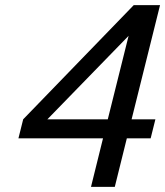

<svg xmlns="http://www.w3.org/2000/svg" viewBox="-20 -728 644 748"><path d="M474.1 -189 427.2 0H334.5L381.3 -189H51.8L70.3 -263.2L501 -708H603.5L492.7 -263.2H585.4L566.9 -189ZM164.6 -263.2H399.9L481 -588.4Z"/></svg>

Font: Lesson One
Style: Italic
Weight: 400
Italic angle: -14°
Designer: But Ko, Victor Gaultney, Annie Olsen, Julie Remington, Don Collingsworth, Eric Hays, Becca Hirsbrunner
Version: Version 1.100